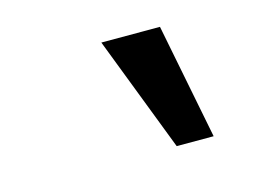

<svg xmlns="http://www.w3.org/2000/svg" viewBox="-56 -808 726 522"><g transform="rotate(-15 307.0 -547.5)"><path d="M489 -385H385L260 -710H425Z"/></g></svg>

Font: Intel One Mono Medium
Style: Italic
Weight: 500
Italic angle: -16°
Monospace: yes
Designer: Fred Shallcrass
Foundry: Frere-Jones Type LLC
Version: Version 1.400;hotconv 1.1.0;makeotfexe 2.6.0;FJTRelease1.4